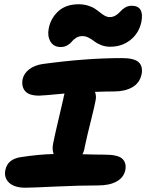

<svg xmlns="http://www.w3.org/2000/svg" viewBox="-20 -917 685 899"><path d="M264.2 -696.8Q231.4 -696.8 216.3 -722.4Q201.2 -748 208 -783.2Q217.3 -831.5 252.9 -864.3Q288.6 -897 348.1 -897Q371.6 -897 391.6 -890.9Q411.6 -884.8 424.8 -876Q438 -867.2 449 -858.2Q460 -849.1 471.2 -843Q482.4 -836.9 493.2 -836.9Q509.3 -836.9 522.5 -845.2Q535.6 -853.5 543.9 -863.5Q552.2 -873.5 565.9 -881.8Q579.6 -890.1 596.2 -890.1Q656.2 -890.1 642.1 -814.9Q630.9 -762.2 591.1 -730.2Q551.3 -698.2 496.1 -698.2Q472.7 -698.2 453.1 -706.1Q433.6 -713.9 422.1 -723.1Q410.6 -732.4 395.8 -740.2Q380.9 -748 366.2 -748Q349.6 -748 336.7 -740Q323.7 -731.9 316.4 -722.4Q309.1 -712.9 295.4 -704.8Q281.7 -696.8 264.2 -696.8ZM98.1 -38.1Q47.9 -38.1 22.9 -61.3Q-2 -84.5 4.9 -120.1Q15.1 -171.9 77.1 -181.2Q161.6 -194.3 231 -195.8Q223.1 -218.3 229 -246.1Q237.8 -290 255.6 -364.7Q273.4 -439.5 276.9 -456.1Q277.8 -463.4 282.2 -479Q178.7 -469.2 163.1 -469.2Q115.7 -469.2 97.7 -490.5Q79.6 -511.7 85.9 -545.9Q91.8 -573.7 117.2 -592.8Q142.6 -611.8 179.2 -617.2Q382.3 -645 550.8 -645Q607.9 -645 628.9 -626Q649.9 -606.9 643.1 -569.8Q634.3 -528.3 599.6 -508.5Q564.9 -488.8 514.2 -488.8Q478.5 -488.8 424.8 -486.8Q432.6 -466.3 426.8 -442.9Q423.8 -424.3 405.8 -352.5Q387.7 -280.8 377 -230Q374.5 -210.9 366.2 -194.8Q427.7 -192.9 470.2 -192.9Q532.2 -192.9 552.5 -173.8Q572.8 -154.8 566.9 -121.1Q559.6 -85.9 526.4 -67.4Q493.2 -48.8 439.9 -48.8Q353 -48.8 240 -43.5Q127 -38.1 98.1 -38.1Z"/></svg>

Font: Shantell Sans Irregular
Style: Bold Italic
Weight: 700
Italic angle: -11.31°
Designer: Stephen Nixon, Anya Danilova, Shantell Martin
Foundry: Arrow Type
Version: Version 1.006;[9816181b4]